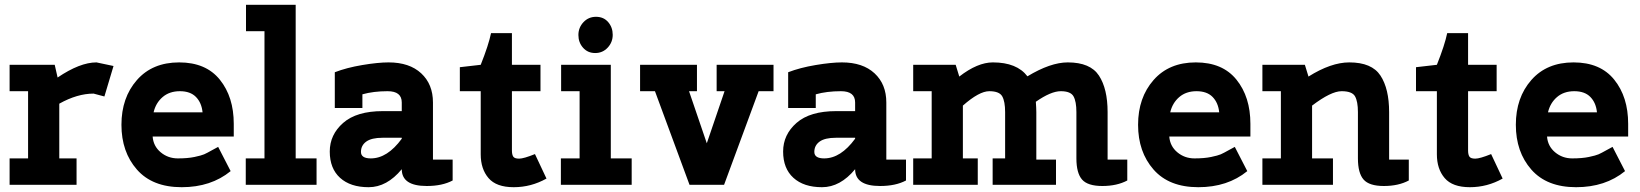

<svg xmlns="http://www.w3.org/2000/svg" viewBox="-20 -770 6834 800"><path d="M227 -110H299V0H20V-110H97V-390H20V-500H208L220 -447Q313 -510 382 -510L453 -495L415 -368L370 -380Q302 -380 227 -338Z M954 -254V-201H616Q619 -161 649.5 -135.5Q680 -110 721 -110Q762 -110 790.5 -116Q819 -122 830.5 -127Q842 -132 865 -145L889 -158L941 -57Q859 10 737 10Q615 10 550.5 -63.5Q486 -137 486 -250Q486 -363 550.5 -436.5Q615 -510 726.5 -510Q838 -510 896 -438Q954 -366 954 -254ZM620 -302H824Q820 -342 796.5 -366Q773 -390 729.5 -390Q686 -390 657.5 -365.5Q629 -341 620 -302Z M1005 -640V-750H1212V-110H1299V0H1004V-110H1082V-640Z M1575 -307H1654V-343Q1654 -390 1595 -390Q1536 -390 1490 -377V-320H1375V-469Q1424 -488 1489.5 -499Q1555 -510 1599 -510Q1686 -510 1735 -464.5Q1784 -419 1784 -343V-105H1866V-18Q1823 5 1758 5Q1654 5 1654 -65Q1592 10 1516 10Q1440 10 1397 -29Q1354 -68 1354 -138.5Q1354 -209 1410 -258Q1466 -307 1575 -307ZM1525 -110Q1594 -110 1654 -192V-196H1574Q1528 -196 1506 -180Q1484 -164 1484 -137Q1484 -110 1525 -110Z M1896 -390V-490L1983 -500Q2016 -583 2026 -632H2113V-500H2232V-390H2113V-143Q2113 -126 2118.5 -117.5Q2124 -109 2143 -109Q2162 -109 2209 -128L2257 -26Q2193 10 2120.5 10Q2048 10 2015.5 -28Q1983 -66 1983 -127V-390Z M2318 -390V-500H2525V-110H2612V0H2317V-110H2395V-390ZM2460 -549Q2429 -549 2409.5 -571Q2390 -593 2390 -624Q2390 -655 2411 -677.5Q2432 -700 2463.5 -700Q2495 -700 2514 -678Q2533 -656 2533 -625Q2533 -594 2512 -571.5Q2491 -549 2460 -549Z M2647 -390V-500H2884V-390H2851L2925 -173L2999 -390H2966V-500H3203V-390H3141L2997 0H2853L2709 -390Z M3464 -307H3543V-343Q3543 -390 3484 -390Q3425 -390 3379 -377V-320H3264V-469Q3313 -488 3378.5 -499Q3444 -510 3488 -510Q3575 -510 3624 -464.5Q3673 -419 3673 -343V-105H3755V-18Q3712 5 3647 5Q3543 5 3543 -65Q3481 10 3405 10Q3329 10 3286 -29Q3243 -68 3243 -138.5Q3243 -209 3299 -258Q3355 -307 3464 -307ZM3414 -110Q3483 -110 3543 -192V-196H3463Q3417 -196 3395 -180Q3373 -164 3373 -137Q3373 -110 3414 -110Z M3992 -110H4054V0H3785V-110H3862V-390H3785V-500H3962L3977 -451Q4053 -510 4117 -510Q4217 -510 4261 -452Q4357 -510 4429 -510Q4523 -510 4559 -455Q4595 -400 4595 -303V-105H4677V-18Q4634 5 4573 5Q4512 5 4488.5 -22Q4465 -49 4465 -110V-303Q4465 -347 4453 -368.5Q4441 -390 4400 -390Q4359 -390 4296 -346Q4298 -318 4298 -303V-105H4380V0H4116V-110H4168V-303Q4168 -347 4156 -368.5Q4144 -390 4102 -390Q4060 -390 3992 -330Z M5190 -254V-201H4852Q4855 -161 4885.5 -135.5Q4916 -110 4957 -110Q4998 -110 5026.5 -116Q5055 -122 5066.5 -127Q5078 -132 5101 -145L5125 -158L5177 -57Q5095 10 4973 10Q4851 10 4786.5 -63.5Q4722 -137 4722 -250Q4722 -363 4786.5 -436.5Q4851 -510 4962.5 -510Q5074 -510 5132 -438Q5190 -366 5190 -254ZM4856 -302H5060Q5056 -342 5032.5 -366Q5009 -390 4965.5 -390Q4922 -390 4893.5 -365.5Q4865 -341 4856 -302Z M5447 -110H5534V0H5240V-110H5317V-390H5240V-500H5417L5432 -451Q5526 -510 5602 -510Q5696 -510 5732 -455Q5768 -400 5768 -303V-105H5850V-18Q5807 5 5746 5Q5685 5 5661.5 -22Q5638 -49 5638 -110V-303Q5638 -347 5626 -368.5Q5614 -390 5570 -390Q5526 -390 5447 -330Z M5880 -390V-490L5967 -500Q6000 -583 6010 -632H6097V-500H6216V-390H6097V-143Q6097 -126 6102.5 -117.5Q6108 -109 6127 -109Q6146 -109 6193 -128L6241 -26Q6177 10 6104.5 10Q6032 10 5999.5 -28Q5967 -66 5967 -127V-390Z M6764 -254V-201H6426Q6429 -161 6459.5 -135.5Q6490 -110 6531 -110Q6572 -110 6600.5 -116Q6629 -122 6640.5 -127Q6652 -132 6675 -145L6699 -158L6751 -57Q6669 10 6547 10Q6425 10 6360.5 -63.5Q6296 -137 6296 -250Q6296 -363 6360.5 -436.5Q6425 -510 6536.5 -510Q6648 -510 6706 -438Q6764 -366 6764 -254ZM6430 -302H6634Q6630 -342 6606.5 -366Q6583 -390 6539.5 -390Q6496 -390 6467.5 -365.5Q6439 -341 6430 -302Z"/></svg>

Font: Cherry Swash
Style: Bold
Weight: 700
Designer: Kasatkina Nataliya
Foundry: Nataliya Kasatkina
Version: Version 1.001